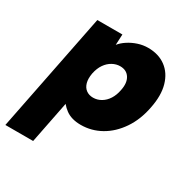

<svg xmlns="http://www.w3.org/2000/svg" viewBox="-202 -644 954 982"><g transform="rotate(30 275.0 -153.5)"><path d="M155 -78H179L124 200H-40L99 -500H247L244 -437Q259 -456 283.5 -472Q308 -488 337 -497.5Q366 -507 396 -507Q458 -507 500.5 -475.5Q543 -444 559.5 -386.5Q576 -329 560 -250Q545 -171 505.5 -113Q466 -55 411 -24Q356 7 293 7Q238 7 203.5 -18.5Q169 -44 155 -78ZM383 -250Q393 -297 375 -325.5Q357 -354 319 -354Q296 -354 274 -342Q252 -330 236 -307Q220 -284 213 -250Q207 -217 213.5 -193.5Q220 -170 237 -157.5Q254 -145 278 -145Q303 -145 325 -158Q347 -171 362 -194.5Q377 -218 383 -250Z"/></g></svg>

Font: Albert Sans Black
Style: Italic
Weight: 900
Italic angle: -11.25°
Designer: Andreas Rasmussen
Foundry: a.Foundry
Version: Version 1.025